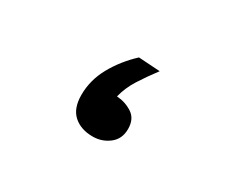

<svg xmlns="http://www.w3.org/2000/svg" viewBox="-59 -433 704 593"><g transform="rotate(30 293.0 -136.5)"><path d="M298.3 4.9Q255.9 4.9 230 -18.3Q204.1 -41.5 204.1 -89.4Q204.1 -142.1 230.7 -190.2Q257.3 -238.3 300.3 -278.3L377 -273.4Q350.1 -237.8 330.1 -206.1Q310.1 -174.3 301.8 -140.1Q332 -138.2 356.9 -122.1Q381.8 -106 381.8 -69.8Q381.8 -34.2 356.4 -14.6Q331.1 4.9 298.3 4.9Z"/></g></svg>

Font: Cascadia Mono
Style: Bold
Weight: 700
Monospace: yes
Designer: Aaron Bell
Foundry: Saja Typeworks
Version: Version 2404.023; ttfautohint (v1.8.4)